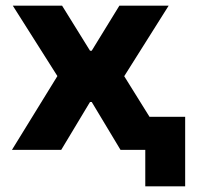

<svg xmlns="http://www.w3.org/2000/svg" viewBox="-20 -526 690 674"><path d="M490 128V0H452V-116H630V128ZM22 0 208 -302 215 -206 25 -506H198L296 -348H302L399 -506H572L383 -206L389 -302L577 0H403L302 -168H296L195 0Z"/></svg>

Font: Nunito Sans 6pt ExtraBold
Style: Regular
Weight: 800
Version: Version 3.101;gftools[0.9.27]